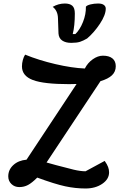

<svg xmlns="http://www.w3.org/2000/svg" viewBox="-20 -1043 694 1093"><path d="M552 -581 245 -118 299 -103Q362 -86 400 -77Q438 -68 467 -68L576 -127Q590 -107 595.5 -92Q601 -77 601 -62Q601 -23 562 3.5Q523 30 467 30Q409 30 351 17.5Q293 5 192 -32Q162 -2 139.5 10Q117 22 90 22Q63 22 45 4.5Q27 -13 27 -39Q27 -77 56 -103.5Q85 -130 131 -134L416 -565Q403 -564 374 -564Q229 -564 167 -587.5Q105 -611 105 -665Q105 -683 110 -701.5Q115 -720 123 -732Q201 -700 295.5 -678Q390 -656 463 -653Q479 -685 508 -705.5Q537 -726 566 -726Q601 -726 620 -710.5Q639 -695 639 -666Q639 -635 617.5 -614.5Q596 -594 552 -581ZM385 -799Q354 -799 334.5 -812Q315 -825 313 -852L310 -939Q309 -982 280 -1004Q313 -1023 349 -1023Q377 -1023 391.5 -1010.5Q406 -998 406 -966Q406 -896 394 -849H409Q435 -874 452.5 -918Q470 -962 469 -1005Q475 -1013 495.5 -1018Q516 -1023 539 -1023Q560 -1023 571 -1015Q582 -1007 582 -994Q582 -958 549 -908Q516 -858 476 -824Q454 -811 435.5 -805Q417 -799 385 -799Z"/></svg>

Font: Lemonada
Style: Regular
Weight: 400
Designer: Mohamed Gaber (Arabic) Eduardo Tunni (Latin)
Foundry: Kief Type Foundry
Version: Version 3.006